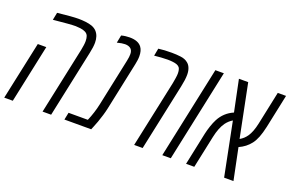

<svg xmlns="http://www.w3.org/2000/svg" viewBox="-84 -937 1868 1234"><g transform="rotate(20 850.0 -320.0)"><path d="M263.7 0 361.3 -458.5Q364.7 -476.6 366.9 -491.5Q369.1 -506.3 369.1 -520Q369.1 -540 363.8 -554.2Q358.4 -568.4 343.8 -576.2Q328.6 -584 308.6 -586.4Q288.6 -588.9 275.9 -588.9Q256.8 -588.9 219.5 -585.9Q182.1 -583 124 -577.1L134.3 -628.4Q184.1 -633.8 219.5 -636.7Q254.9 -639.6 278.3 -639.6Q301.3 -639.6 326.2 -636.7Q351.1 -633.8 370.6 -627Q391.1 -619.1 403.8 -605.5Q429.2 -578.1 429.2 -531.2Q429.2 -501 419.4 -457L322.3 0ZM1.5 0 86.4 -397.5H144.5L60.1 0Z M413.1 0 423.3 -49.8H555.2Q580.6 -109.4 593.3 -169.4L661.6 -492.2Q665 -506.3 666.3 -519.3Q667.5 -532.2 667.5 -540Q667.5 -563 654.3 -575.7Q640.1 -588.4 614.3 -588.4Q594.7 -588.4 560.5 -579.6L570.8 -632.3Q585.4 -636.2 600.1 -637.9Q614.7 -639.6 627.4 -639.6Q686.5 -639.6 710 -607.4Q726.6 -585 726.6 -546.4Q726.6 -533.2 724.6 -519Q722.7 -504.9 719.7 -490.7L650.4 -162.6Q645.5 -139.6 637.5 -112.8Q629.4 -85.9 620.8 -61.8Q612.3 -37.6 605.5 -22.5L596.2 0Z M890.1 0 987.8 -458.5Q991.2 -475.6 994.1 -495.4Q997.1 -515.1 997.1 -526.4Q997.1 -554.2 987.8 -567.4Q981.4 -575.7 968.8 -580.6Q957 -585 939.9 -586.9Q922.9 -588.9 905.8 -588.9Q886.7 -588.9 861.3 -587.2Q835.9 -585.4 814.5 -583L824.2 -634.3Q845.7 -637.2 866.7 -638.4Q887.7 -639.6 915 -639.6Q947.3 -639.6 977.5 -635.7Q1007.8 -631.8 1027.3 -615.2Q1040 -605 1046.9 -588.9Q1056.2 -568.4 1056.2 -539.6Q1056.2 -507.3 1045.4 -457L948.2 0Z M1082.5 0 1216.3 -629.9H1274.4L1140.6 0Z M1245.1 0 1292 -222.7Q1297.9 -249.5 1307.4 -277.8Q1316.9 -306.2 1328.6 -328.6Q1359.9 -388.2 1421.9 -415L1377.4 -629.9H1440.9L1513.7 -267.6Q1541.5 -283.2 1559.6 -309.6Q1582.5 -342.8 1595.2 -402.8L1643.1 -629.9H1699.7L1651.4 -400.9Q1641.6 -356.4 1629.9 -326.7Q1618.2 -296.9 1602.5 -276.4Q1572.3 -237.3 1524.9 -216.3L1569.3 0H1505.4L1432.6 -364.7Q1407.7 -350.1 1389.2 -325.2Q1362.3 -287.6 1348.1 -220.7L1301.3 0Z"/></g></svg>

Font: Open Sans Condensed Light
Style: Italic
Weight: 300
Width: 3
Italic angle: -12°
Designer: Monotype Design Team
Foundry: Monotype Imaging Inc.
Version: Version 3.000; ttfautohint (v1.8.4)